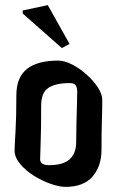

<svg xmlns="http://www.w3.org/2000/svg" viewBox="-20 -736 457 751"><path d="M236 -5Q212 -5 178 -17Q144 -29 112 -49Q80 -69 58.5 -95Q37 -121 37 -148Q37 -160 40.5 -218Q44 -276 44 -363Q44 -433 85 -466Q126 -499 208 -499Q232 -499 261.5 -484Q291 -469 318 -445Q345 -421 362.5 -394.5Q380 -368 380 -345Q380 -307 378.5 -263Q377 -219 377 -150Q377 -86 342 -45.5Q307 -5 236 -5ZM172 -90Q227 -90 252.5 -113Q278 -136 278 -181Q278 -213 279 -253.5Q280 -294 281 -328.5Q282 -363 282 -377Q282 -394 276 -402.5Q270 -411 252 -411Q198 -411 169.5 -392.5Q141 -374 141 -323Q141 -227 139 -178.5Q137 -130 137 -113Q137 -90 172 -90ZM69 -683V-695L167 -716L252 -564L222 -548Z"/></svg>

Font: Jaini
Style: Regular
Weight: 400
Designer: Maithili Shingre, Girish Dalvi (Devanagari), Taresh Vohra (Latin)
Foundry: Ek Type
Version: Version 2.000; ttfautohint (v1.8.4.7-5d5b)